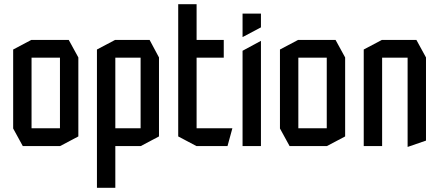

<svg xmlns="http://www.w3.org/2000/svg" viewBox="-20 -699 2108 919"><path d="M131 -423V-508H309L355 -424V-423ZM89 0 43 -84V-85H267V0ZM43 -85V-462L130 -508H131V-85ZM267 0V-423H355V-46L268 0Z M532 -423V-508H696L741 -424V-423ZM444 200V-84H445L532 0V200ZM517 0 444 -84V-85H653V0ZM444 -85V-462L531 -508H532V-85ZM653 0V-423H741V-46L654 0Z M833 -423V-679H921V-508L834 -423ZM834 -423 921 -508H1051V-423ZM920 0 833 -46V-423H921V0ZM921 0V-85H1092V-84L1069 0Z M1141 0V-456L1228 -503H1229V0ZM1141 -522V-634H1229V-568L1142 -522Z M1408 -423V-508H1586L1632 -424V-423ZM1366 0 1320 -84V-85H1544V0ZM1320 -85V-462L1407 -508H1408V-85ZM1544 0V-423H1632V-46L1545 0Z M1721 0V-462L1808 -508H1809V0ZM1931 4V-423H2019V-26L1932 4ZM1809 -423V-508H1973L2019 -424V-423Z"/></svg>

Font: Foldit
Style: Regular
Weight: 400
Version: Version 1.003